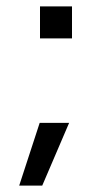

<svg xmlns="http://www.w3.org/2000/svg" viewBox="-20 -468 325 600"><path d="M40 112 104 -84H196L112 112ZM105 -348V-448H205V-348Z"/></svg>

Font: Maven Pro VF Beta
Style: Regular
Weight: 400
Designer: Joe Prince
Foundry: Joe Prince
Version: Version 2.002